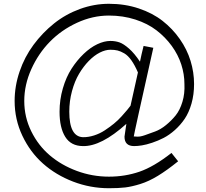

<svg xmlns="http://www.w3.org/2000/svg" viewBox="-20 -790 1086 1012"><path d="M417 -20Q354 -20.5 324 -68.6Q293.9 -116.7 293.9 -201.2Q293.9 -264.6 311.3 -324.2Q328.6 -383.8 357.2 -428Q385.7 -472.2 420.9 -505.9Q456.1 -539.6 492.7 -556.9Q529.3 -574.2 562 -574.2Q587.4 -574.2 609.4 -566.7Q631.3 -559.1 660.2 -533.7Q689 -508.3 717.8 -464.8Q725.6 -503.4 736.8 -547.9Q748 -545.4 764.2 -542.7Q780.3 -540 788.1 -538.1Q685.1 -78.6 685.1 -70.8Q688 -70.8 703.6 -69.8Q719.2 -68.8 744.1 -77.6Q769 -86.4 797.6 -96.9Q826.2 -107.4 854.7 -130.6Q883.3 -153.8 905.8 -181.6Q928.2 -209.5 941.4 -252.9Q954.6 -296.4 952.1 -347.2Q952.1 -398.9 935.5 -450.2Q918.9 -501.5 885.3 -547.9Q851.6 -594.2 804.9 -630.1Q758.3 -666 693.4 -687Q628.4 -708 554.2 -708Q468.3 -708 385.7 -669.9Q303.2 -631.8 242.7 -569.8Q182.1 -507.8 145 -425.3Q107.9 -342.8 107.9 -257.8Q107.9 -172.9 144.8 -97.9Q181.6 -22.9 242.9 29.1Q304.2 81.1 385.5 111.1Q466.8 141.1 554.2 141.1Q639.2 141.1 715.1 115Q791 88.9 883.8 16.1L918.9 60.1Q860.4 107.4 812.3 136.7Q764.2 166 719.5 179.9Q674.8 193.8 639.9 198Q605 202.1 554.2 202.1Q456.1 202.1 365.2 167.2Q274.4 132.3 206.5 72Q138.7 11.7 97.9 -74.5Q57.1 -160.6 57.1 -257.8Q57.1 -336.4 83.3 -413.1Q109.4 -489.7 156.5 -553.5Q203.6 -617.2 264.9 -666.3Q326.2 -715.3 401.4 -742.7Q476.6 -770 554.2 -770Q638.2 -770 711.2 -745.6Q784.2 -721.2 836.9 -679.9Q889.6 -638.7 927.7 -584.2Q965.8 -529.8 984.4 -469.2Q1002.9 -408.7 1002.9 -347.2Q1002.9 -291.5 989.3 -243.9Q975.6 -196.3 953.4 -163.6Q931.2 -130.9 901.9 -104.7Q872.6 -78.6 842.8 -63.2Q813 -47.9 782 -37.6Q751 -27.3 728 -23.7Q705.1 -20 687 -20Q636.2 -20 636.2 -69.8Q636.2 -75.2 646 -137.2Q513.2 -17.6 417 -20ZM345.2 -201.2Q345.2 -69.8 417 -66.9Q445.8 -66.4 476.1 -76.2Q506.3 -85.9 532.2 -103Q558.1 -120.1 580.1 -137.9Q602.1 -155.8 621.1 -177Q640.1 -198.2 650.1 -210.2Q660.2 -222.2 668 -232.9L707 -408.2Q690.4 -446.8 672.4 -472.2Q654.3 -497.6 635 -508.8Q615.7 -520 599.6 -523.9Q583.5 -527.8 562 -527.8Q535.6 -527.8 506.1 -512.9Q476.6 -498 448 -468.8Q419.4 -439.5 396.5 -400.6Q373.5 -361.8 359.4 -309.6Q345.2 -257.3 345.2 -201.2Z"/></svg>

Font: Junction Light
Style: Regular
Weight: 300
Designer: Caroline Hadilaksono
Foundry: Caroline Hadilaksono
Version: Version 1.002